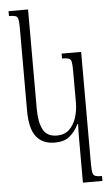

<svg xmlns="http://www.w3.org/2000/svg" viewBox="-65 -802 641 1097"><g transform="rotate(-5 255.5 -253.5)"><path d="M365 253V-7Q365 -27 365.5 -46Q366 -65 367 -83H363Q341 -39 310 -14Q279 11 226 11Q155 11 119 -35.5Q83 -82 83 -184V-662Q83 -694 79.5 -709Q76 -724 64 -728Q52 -732 27 -732V-760H139V-188Q139 -114 161.5 -71Q184 -28 241 -28Q284 -28 311 -53Q338 -78 351.5 -119Q365 -160 365 -208V-389Q365 -424 361.5 -440Q358 -456 345.5 -460Q333 -464 308 -464V-492H420V154Q420 187 424 202Q428 217 440 221Q452 225 477 225V253Z"/></g></svg>

Font: Noto Serif Armenian SemiCondensed Light
Style: Regular
Weight: 300
Width: 4
Designer: Monotype Design Team
Foundry: Monotype Imaging Inc.
Version: Version 2.008; ttfautohint (v1.8.4.7-5d5b)